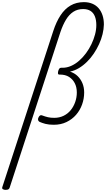

<svg xmlns="http://www.w3.org/2000/svg" viewBox="-172 -1152 995 1802"><path d="M-120 630Q-134 630 -144.5 624Q-155 618 -150 603L328 -861Q356 -947 396 -1008Q436 -1069 490.5 -1100.5Q545 -1132 615 -1132Q659 -1132 694 -1117.5Q729 -1103 753 -1075.5Q777 -1048 790 -1009Q803 -970 803 -922Q802 -878 790.5 -831Q779 -784 758 -738Q737 -692 708.5 -649.5Q680 -607 644.5 -572Q609 -537 569 -513Q529 -489 485 -480Q528 -466 557 -437.5Q586 -409 602 -370Q618 -331 618 -284Q618 -226 598.5 -171.5Q579 -117 542 -74.5Q505 -32 452 -6.5Q399 19 333 19Q286 19 254 10.5Q222 2 198 -9Q187 -16 185 -27.5Q183 -39 191 -53Q197 -65 205.5 -69Q214 -73 223 -69Q252 -58 277.5 -52Q303 -46 337 -46Q386 -46 425.5 -65.5Q465 -85 492 -118.5Q519 -152 534 -195Q549 -238 549 -284Q549 -334 529.5 -371.5Q510 -409 475.5 -430.5Q441 -452 391 -452H385Q373 -452 372 -463.5Q371 -475 376 -490Q380 -502 385.5 -509Q391 -516 402 -516H415Q456 -516 495.5 -533.5Q535 -551 570.5 -582Q606 -613 635.5 -653Q665 -693 686.5 -738Q708 -783 720 -828.5Q732 -874 732 -917Q732 -964 718.5 -998Q705 -1032 677.5 -1049.5Q650 -1067 608 -1067Q556 -1067 516.5 -1041.5Q477 -1016 447.5 -967.5Q418 -919 395 -851L-81 608Q-84 619 -92.5 624.5Q-101 630 -120 630Z"/></svg>

Font: Playwrite CU Light
Style: Regular
Weight: 300
Designer: Veronika Burian, José Scaglione
Foundry: TypeTogether
Version: Version 1.002